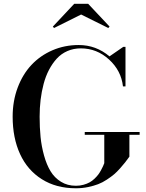

<svg xmlns="http://www.w3.org/2000/svg" viewBox="-20 -1002 787 1032"><path d="M416 -924 270.5 -851.5 264 -859 379 -981.5H454L569 -859L562 -851.5ZM435.5 -292.5H730.5V-277.5H675.5V-160Q661 -140.5 652.8 -129.5Q644.5 -118.5 626.2 -98Q608 -77.5 593.2 -65Q578.5 -52.5 554.8 -36.8Q531 -21 507.5 -12Q484 -3 453 3.5Q422 10 388 10Q282 10 204.8 -38.8Q127.5 -87.5 87.8 -174Q48 -260.5 48 -375Q48 -459 75 -531Q102 -603 149.2 -653.2Q196.5 -703.5 262 -731.8Q327.5 -760 403 -760Q496.5 -760 568.5 -699L642.5 -750H654.5V-537.5H641Q631.5 -622.5 566 -682.2Q500.5 -742 414.5 -742Q375 -742 342 -727.5Q309 -713 285.2 -687Q261.5 -661 243.5 -626.8Q225.5 -592.5 214.5 -551Q203.5 -509.5 198.2 -465.5Q193 -421.5 193 -375Q193 -316.5 198 -266Q203 -215.5 216.8 -166Q230.5 -116.5 251.8 -81.5Q273 -46.5 307.8 -25Q342.5 -3.5 388 -3.5Q409.5 -3.5 428.5 -8.8Q447.5 -14 461.5 -21.8Q475.5 -29.5 488 -41.5Q500.5 -53.5 508 -63.5Q515.5 -73.5 523 -87.2Q530.5 -101 533.5 -108Q536.5 -115 540.5 -125V-277.5H435.5Z"/></svg>

Font: Bodoni* 16pt Medium
Style: Regular
Weight: 500
Version: Version 2.3